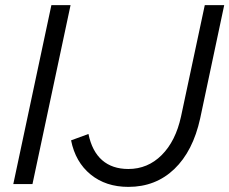

<svg xmlns="http://www.w3.org/2000/svg" viewBox="-20 -720 897 751"><path d="M32 0ZM32 0 181 -700H256L107 0ZM763 -257Q735 -129 662 -59Q589 11 482 11Q394 11 334.5 -37.5Q275 -86 258 -171L326 -196Q340 -128 379.5 -93.5Q419 -59 482 -59Q558 -59 612.5 -113.5Q667 -168 688 -264L781 -700H857Z"/></svg>

Font: Red Hat Text
Style: Italic
Weight: 400
Italic angle: -12°
Designer: Pentagram / MCKL
Foundry: Pentagram / MCKL
Version: Version 1.005; Red Hat Text Italic